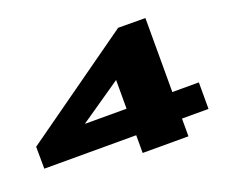

<svg xmlns="http://www.w3.org/2000/svg" viewBox="-114 -885 1276 1068"><g transform="rotate(-20 524.0 -350.5)"><path d="M18 -105 17 -235 672 -701 833 -700V-262H990V-105H833V0H562V-105ZM315 -262H562V-432Z"/></g></svg>

Font: Georama Extra Expanded ExtraBold
Style: Regular
Weight: 800
Width: 8
Designer: Jean-Baptiste Levee
Foundry: Production Type
Version: Version 1.000